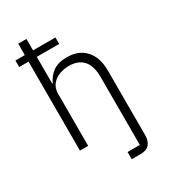

<svg xmlns="http://www.w3.org/2000/svg" viewBox="-225 -845 1013 1151"><g transform="rotate(-30 282.0 -270.0)"><path d="M337 200V150H422V-319Q422 -397 388 -435Q354 -473 290 -473Q254 -473 222 -460.5Q190 -448 170.5 -423Q151 -398 151 -360V0H94V-616H29V-661H94V-740H151V-661H306V-616H151V-431H155Q172 -471 207.5 -497.5Q243 -524 305 -524Q387 -524 433 -473.5Q479 -423 479 -329V117Q479 155 459.5 177.5Q440 200 400 200Z"/></g></svg>

Font: IBM Plex Sans Light
Style: Regular
Weight: 300
Designer: Mike Abbink, Paul van der Laan, Pieter van Rosmalen
Foundry: Bold Monday
Version: Version 3.201